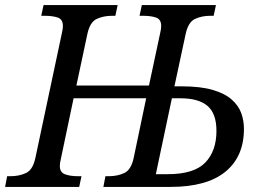

<svg xmlns="http://www.w3.org/2000/svg" viewBox="-41 -734 1031 754"><path d="M-21 0 -13 -42H0Q34 -42 61 -54.5Q88 -67 98 -114L202 -604Q206 -620 206 -632Q206 -658 186 -665Q166 -672 134 -672H121L130 -714H421L412 -672H399Q365 -672 338.5 -659.5Q312 -647 302 -600L259 -398H544L588 -604Q592 -620 592 -632Q592 -658 572 -665Q552 -672 520 -672H507L516 -714H807L798 -672H785Q751 -672 724.5 -659.5Q698 -647 688 -600L644 -395H671Q746 -395 794 -381Q842 -367 869 -343Q896 -319 906.5 -289.5Q917 -260 917 -228Q917 -119 844 -59.5Q771 0 629 0H365L373 -42H386Q420 -42 447 -54.5Q474 -67 484 -114L533 -348H248L198 -110Q194 -94 194 -82Q194 -57 214.5 -49.5Q235 -42 266 -42H279L270 0ZM618 -50Q721 -50 765 -95.5Q809 -141 809 -220Q809 -288 774 -318Q739 -348 668 -348H634L571 -50Z"/></svg>

Font: NotoSerif-Italic
Style: Regular
Weight: 400
Italic angle: -12°
Designer: Monotype Design Team
Foundry: Monotype Imaging Inc.
Version: Version 2.007; ttfautohint (v1.8) -l 8 -r 50 -G 200 -x 14 -D